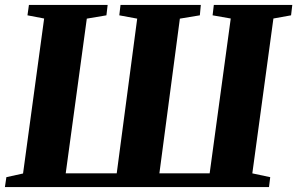

<svg xmlns="http://www.w3.org/2000/svg" viewBox="-24 -763 1212 783"><path d="M-4 0 2 -40.5 70 -55.5 156 -687.5 88 -700.5 94 -743H415L410 -700.5L330 -687L244 -56H452L535.5 -687L462.5 -700.5L467.5 -743H795L791 -700.5L709.5 -687L626 -56H831L917 -687.5L843 -700.5L848 -743H1168L1163 -700.5L1091 -687.5L1005 -56L1078 -40.5L1073 0Z"/></svg>

Font: Merriweather 60pt Black
Style: Italic
Weight: 900
Italic angle: -7.8°
Version: Version 2.101